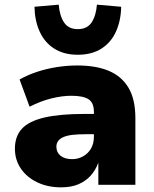

<svg xmlns="http://www.w3.org/2000/svg" viewBox="-20 -793 660 824"><path d="M242 11Q185 11 140 -10.5Q95 -32 69.5 -69.5Q44 -107 44 -155Q44 -208 74 -240.5Q104 -273 170 -288.5Q236 -304 342 -304H404V-217H349Q317 -217 293.5 -214.5Q270 -212 254 -205.5Q238 -199 230 -188.5Q222 -178 222 -163Q222 -139 240 -124.5Q258 -110 290 -110Q315 -110 336.5 -122Q358 -134 370.5 -155.5Q383 -177 383 -206V-313Q383 -352 360 -367Q337 -382 286 -382Q248 -382 202 -371Q156 -360 107 -335L64 -452Q98 -471 138.5 -484.5Q179 -498 223.5 -505Q268 -512 312 -512Q393 -512 448 -488.5Q503 -465 532 -415.5Q561 -366 561 -286V0H402V-95Q390 -62 368.5 -38.5Q347 -15 316 -2Q285 11 242 11ZM314 -558Q254 -558 212.5 -584.5Q171 -611 150 -658Q129 -705 128 -764L232 -773Q236 -725 255 -696.5Q274 -668 314 -668Q354 -668 373 -696.5Q392 -725 396 -773L500 -764Q499 -705 478 -658Q457 -611 415.5 -584.5Q374 -558 314 -558Z"/></svg>

Font: Nunito Sans 9pt Black
Style: Regular
Weight: 900
Version: Version 3.101;gftools[0.9.27]